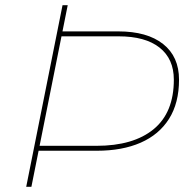

<svg xmlns="http://www.w3.org/2000/svg" viewBox="-20 -720 750 740"><path d="M120 -139 124 -158H352Q494 -158 572 -222Q650 -286 650 -413Q650 -493 595 -536.5Q540 -580 437 -580H208L212 -599H436Q547 -599 608.5 -550.5Q670 -502 670 -413Q670 -323 631.5 -262Q593 -201 522 -170Q451 -139 353 -139ZM81 0 221 -700H241L101 0Z"/></svg>

Font: Montserrat Thin Thin
Style: Italic
Weight: 250
Italic angle: -11.3°
Version: Version 9.000